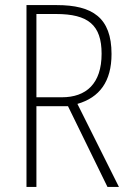

<svg xmlns="http://www.w3.org/2000/svg" viewBox="-20 -734 507 754"><path d="M203 -714H84V0H123V-317H247L402 0H447L284 -326C371 -351 418 -414 418 -522C418 -665 343 -714 203 -714ZM200 -679C326 -679 379 -636 379 -523C379 -405 318 -352 223 -352H123V-679Z"/></svg>

Font: Noto Sans Hebrew Condensed ExtraLight
Style: Regular
Weight: 200
Width: 3
Designer: Monotype Design Team
Foundry: Monotype Imaging Inc.
Version: Version 2.004